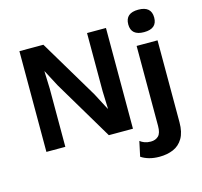

<svg xmlns="http://www.w3.org/2000/svg" viewBox="-128 -860 1277 1215"><g transform="rotate(-15 510.5 -252.0)"><path d="M653 -660V0H495L264 -388L207 -496H206L210 -382V0H86V-660H243L474 -273L531 -164H533L529 -278V-660ZM880 -572Q795 -572 795 -645Q795 -719 880 -719Q965 -719 965 -645Q965 -572 880 -572ZM948 -500V37Q948 102 924.5 141.5Q901 181 861 198Q821 215 770 215Q733 215 703 206.5Q673 198 651 183L672 85Q684 95 701.5 101.5Q719 108 742 108Q773 108 792 89.5Q811 71 811 24V-500Z"/></g></svg>

Font: Work Sans SemiBold
Style: Regular
Weight: 600
Designer: Wei Huang
Foundry: Wei Huang
Version: Version 2.010; ttfautohint (v1.8.3)